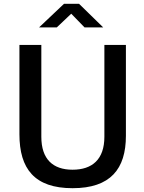

<svg xmlns="http://www.w3.org/2000/svg" viewBox="-20 -978 758 1008"><path d="M641 -742H528V-260C528 -141 464 -87 361 -87C258 -87 197 -142 197 -260V-742H82V-273C82 -92 161 10 361 10C560 10 641 -91 641 -265ZM522 -834 395 -958H316L185 -834H278L354 -906L424 -834Z"/></svg>

Font: Cheyenne Sans Medium
Style: Regular
Weight: 500
Designer: The Public Sans project authors (U.S. Web Design System), Libre Franklin designed by Pablo Impallari and Rodrigo Fuenzal
Foundry: The Cheyenne Sans Project Authors
Version: Version 2.007